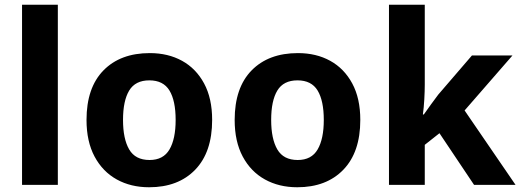

<svg xmlns="http://www.w3.org/2000/svg" viewBox="-20 -780 2198 810"><path d="M224 0H73V-760H224Z M875 -274Q875 -138 803.5 -64Q732 10 609 10Q532 10 472.5 -23Q413 -56 379 -119.5Q345 -183 345 -274Q345 -410 416.5 -483Q488 -556 612 -556Q689 -556 748 -523.5Q807 -491 841 -428Q875 -365 875 -274ZM499 -274Q499 -194 525 -149.5Q551 -105 611 -105Q669 -105 695 -149.5Q721 -194 721 -274Q721 -355 695 -398Q669 -441 610 -441Q551 -441 525 -398Q499 -355 499 -274Z M1500 -274Q1500 -138 1428.5 -64Q1357 10 1234 10Q1157 10 1097.5 -23Q1038 -56 1004 -119.5Q970 -183 970 -274Q970 -410 1041.5 -483Q1113 -556 1237 -556Q1314 -556 1373 -523.5Q1432 -491 1466 -428Q1500 -365 1500 -274ZM1124 -274Q1124 -194 1150 -149.5Q1176 -105 1236 -105Q1294 -105 1320 -149.5Q1346 -194 1346 -274Q1346 -355 1320 -398Q1294 -441 1235 -441Q1176 -441 1150 -398Q1124 -355 1124 -274Z M1772 -423Q1772 -396 1770 -360.5Q1768 -325 1764 -297H1768Q1779 -313 1797.5 -338.5Q1816 -364 1829 -381L1971 -546H2142L1940 -314L2155 0H1980L1834 -218L1772 -169V0H1621V-760H1772Z"/></svg>

Font: Noto Sans Meetei Mayek
Style: Bold
Weight: 700
Designer: Monotype Design Team and Neelakash Kshetrimayum
Foundry: Monotype Imaging Inc.
Version: Version 2.002; ttfautohint (v1.8.4.7-5d5b)